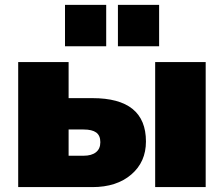

<svg xmlns="http://www.w3.org/2000/svg" viewBox="-20 -763 913 783"><path d="M460.9 -574.2V-743.2H628.9V-574.2ZM245.1 -574.2V-743.2H413.1V-574.2ZM54.2 0V-509.8H259.8V-362.8H356.9Q575.2 -362.8 575.2 -186Q575.2 -102.5 515.4 -51.3Q455.6 0 356.9 0ZM612.8 0V-509.8H818.8V0ZM259.8 -127.9H320.8Q353.5 -127.9 371.3 -142.1Q389.2 -156.2 389.2 -183.1Q389.2 -210.4 372.3 -222.7Q355.5 -234.9 320.8 -234.9H259.8Z"/></svg>

Font: Mulish ExtraBlack
Style: Regular
Weight: 1000
Designer: Vernon Adams
Foundry: Vernon Adams
Version: Version 3.603; ttfautohint (v1.8.3)